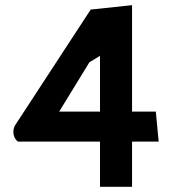

<svg xmlns="http://www.w3.org/2000/svg" viewBox="-20 -723 669 743"><path d="M594 -175 583 -291H491V-703L331 -686L37 -236C25 -211 35 -184 50 -175H367V0H491V-175ZM367 -507V-291H209L326 -482Z"/></svg>

Font: Bluebird
Style: Regular
Weight: 400
Designer: Jasper
Foundry: Cannot Into Space Fonts
Version: Version 0.98